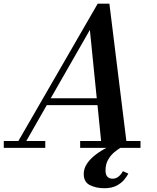

<svg xmlns="http://www.w3.org/2000/svg" viewBox="-66 -784 834 1018"><path d="M614.5 136.5Q607.5 150.5 592.5 168.8Q577.5 187 551.8 200.5Q526 214 486.5 214Q444.5 214 411.2 197.8Q378 181.5 378 138.5Q378 108.5 396.2 82.2Q414.5 56 443.2 34.5Q472 13 503.5 -2.5Q535 -18 561.5 -26.5L574.5 -1.5Q559 7.5 540 23.2Q521 39 507.2 62.8Q493.5 86.5 493.5 120Q493.5 143 503.8 153.2Q514 163.5 531 163.5Q549.5 163.5 563.8 151.2Q578 139 585.5 123.5ZM-46 -36.5H31.5L452 -764.5H514L604 -36.5H679V0H359V-36.5H470L451 -226.5H182L73.5 -36.5H174V0H-46ZM410.5 -625.5 203 -263H447Z"/></svg>

Font: Bodoni* 06pt Medium
Style: Italic
Weight: 500
Italic angle: -13°
Version: Version 2.3